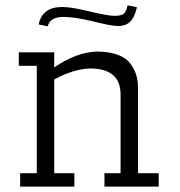

<svg xmlns="http://www.w3.org/2000/svg" viewBox="-20 -695 670 715"><path d="M50 -450V-500H182V-444Q264 -500 339 -503Q412 -503 450 -474Q467 -461 480.5 -433.5Q494 -406 494 -368V-50H571V0H369V-50H429V-343Q429 -440 315 -440Q253 -438 182 -399V-50H257V0H55V-50H117V-450ZM212 -669Q246 -669 313.5 -652.5Q381 -636 407 -636Q433 -636 442 -645Q451 -654 455 -675L490 -668Q481 -629 464 -613.5Q447 -598 420.5 -598Q394 -598 320 -617Q254 -632 218 -632Q165 -632 158 -597L124 -604Q137 -669 212 -669Z"/></svg>

Font: Antic Slab
Style: Regular
Weight: 400
Designer: Santiago Orozco
Foundry: Santiago Orozco
Version: Version 001.002